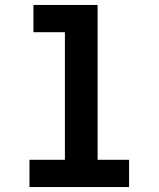

<svg xmlns="http://www.w3.org/2000/svg" viewBox="-20 -755 640 775"><path d="M99 0V-110H242V-625H115V-735H374V-110H501V0Z"/></svg>

Font: Iosevka Curly XBdEx
Style: Regular
Weight: 800
Width: 7
Monospace: yes
Designer: Belleve Invis
Foundry: Belleve Invis
Version: Version 11.1.0; ttfautohint (v1.8.3)